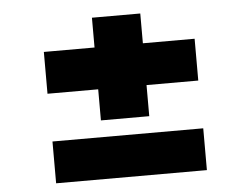

<svg xmlns="http://www.w3.org/2000/svg" viewBox="-47 -665 946 732"><g transform="rotate(-5 426.0 -298.5)"><path d="M136 -333V-493H713V-333ZM139 10V-150H716V10ZM330 -214V-607H515V-214Z"/></g></svg>

Font: Lexend Tera Black
Style: Regular
Weight: 900
Version: Version 1.007